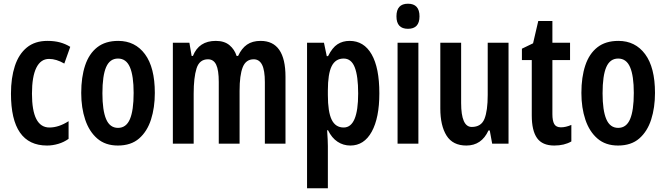

<svg xmlns="http://www.w3.org/2000/svg" viewBox="-20 -773 3582 1033"><path d="M233 10Q39 10 39 -269Q39 -354 60 -418Q81 -482 124.5 -517.5Q168 -553 235 -553Q273 -553 302.5 -545Q332 -537 358 -521L326 -431Q283 -456 244 -456Q199 -456 175.5 -408.5Q152 -361 152 -269Q152 -87 246 -87Q296 -87 349 -121V-26Q324 -8 293.5 1Q263 10 233 10Z M813 -273Q813 -194 792.5 -130Q772 -66 728.5 -28Q685 10 614 10Q547 10 503.5 -27.5Q460 -65 438.5 -129Q417 -193 417 -273Q417 -358 438 -421Q459 -484 503 -518.5Q547 -553 616 -553Q707 -553 760 -481.5Q813 -410 813 -273ZM531 -271Q531 -179 551 -132Q571 -85 615 -85Q659 -85 679 -132Q699 -179 699 -273Q699 -365 679 -411.5Q659 -458 615 -458Q571 -458 551 -412Q531 -366 531 -271Z M1382 -553Q1516 -553 1516 -360V0H1405V-331Q1405 -395 1390 -424.5Q1375 -454 1345 -454Q1303 -454 1286 -411.5Q1269 -369 1269 -284V0H1157V-332Q1157 -396 1143 -425Q1129 -454 1099 -454Q1053 -454 1037.5 -405Q1022 -356 1022 -269V0H910V-543H999L1011 -472H1018Q1050 -553 1141 -553Q1187 -553 1214.5 -530Q1242 -507 1253 -472H1261Q1280 -513 1309 -533Q1338 -553 1382 -553Z M1861 -553Q1938 -553 1979.5 -480.5Q2021 -408 2021 -271Q2021 -139 1980 -64.5Q1939 10 1865 10Q1827 10 1796 -10.5Q1765 -31 1745 -72H1740Q1744 -16 1744 13V240H1632V-543H1723L1738 -471H1745Q1768 -517 1796 -535Q1824 -553 1861 -553ZM1829 -458Q1785 -458 1764.5 -417Q1744 -376 1744 -286V-262Q1744 -171 1764.5 -129Q1785 -87 1829 -87Q1907 -87 1907 -270Q1907 -364 1888.5 -411Q1870 -458 1829 -458Z M2175 -753Q2237 -753 2237 -685Q2237 -618 2175 -618Q2113 -618 2113 -685Q2113 -753 2175 -753ZM2231 -543V0H2119V-543Z M2716 -543V0H2628L2615 -71H2608Q2571 10 2489 10Q2416 10 2382.5 -43.5Q2349 -97 2349 -189V-543H2461V-219Q2461 -90 2518 -90Q2569 -90 2586.5 -133.5Q2604 -177 2604 -262V-543Z M2998 -88Q3024 -88 3054 -101V-12Q3035 -1 3012 4.5Q2989 10 2962 10Q2898 10 2869.5 -30Q2841 -70 2841 -152V-450H2788V-511L2848 -540L2876 -660H2952V-543H3047V-450H2952V-159Q2952 -123 2962 -105.5Q2972 -88 2998 -88Z M3504 -273Q3504 -194 3483.5 -130Q3463 -66 3419.5 -28Q3376 10 3305 10Q3238 10 3194.5 -27.5Q3151 -65 3129.5 -129Q3108 -193 3108 -273Q3108 -358 3129 -421Q3150 -484 3194 -518.5Q3238 -553 3307 -553Q3398 -553 3451 -481.5Q3504 -410 3504 -273ZM3222 -271Q3222 -179 3242 -132Q3262 -85 3306 -85Q3350 -85 3370 -132Q3390 -179 3390 -273Q3390 -365 3370 -411.5Q3350 -458 3306 -458Q3262 -458 3242 -412Q3222 -366 3222 -271Z"/></svg>

Font: Noto Sans Arabic ExtCond SemBd
Style: Regular
Weight: 600
Width: 2
Designer: Monotype Design Team, Nadine Chahine, Nizar Qandah and Khaled Hosny
Foundry: Monotype Imaging Inc.
Version: Version 2.012; ttfautohint (v1.8.4.7-5d5b)